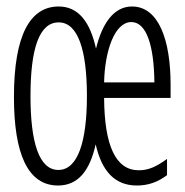

<svg xmlns="http://www.w3.org/2000/svg" viewBox="-20 -562 570 592"><path d="M159 10C221 10 257 -36 275 -117C294 -33 335 10 402 10C436 10 466 0 495 -22V-72C462 -48 438 -37 408 -37C337 -37 302 -112 301 -260H506V-301C506 -439 469 -542 387 -542C331 -542 295 -490 276 -412C258 -494 222 -542 161 -542C74 -542 23 -456 23 -263C23 -89 65 10 159 10ZM456 -308H301C303 -404 333 -494 385 -494C432 -494 455 -420 456 -308ZM160 -38C100 -38 74 -124 74 -266C74 -415 102 -493 161 -493C221 -493 248 -406 248 -266C248 -128 221 -38 160 -38Z"/></svg>

Font: Noto Sans Mono Condensed Light
Style: Regular
Weight: 300
Width: 3
Designer: Monotype Design Team
Foundry: Monotype Imaging Inc.
Version: Version 2.014